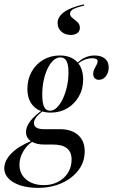

<svg xmlns="http://www.w3.org/2000/svg" viewBox="-53 -685 528 897"><path d="M124.2 192.7Q77.4 192.7 41.9 181Q6.5 169.4 -13.3 148.8Q-33.1 128.2 -33.1 101.6Q-33.1 66.1 -0.4 32.3Q32.3 -1.6 95.2 -27.4L100 -24.2Q72.6 -7.3 55.2 23Q37.9 53.2 37.9 84.7Q37.9 127.4 69.4 153.6Q100.8 179.8 152.4 179.8Q189.5 179.8 218.5 164.5Q247.6 149.2 264.5 122.2Q281.5 95.2 281.5 60.5Q281.5 25 259.7 7.7Q237.9 -9.7 194.4 -9.7H154Q114.5 -9.7 91.5 -25.4Q68.5 -41.1 68.5 -68.5Q68.5 -92.7 87.9 -118.5Q107.3 -144.4 145.2 -171L149.2 -168.5Q125 -149.2 115.3 -135.9Q105.6 -122.6 105.6 -110.5Q105.6 -96 117.3 -88.7Q129 -81.5 151.6 -81.5H225.8Q281.5 -81.5 312.1 -54Q342.7 -26.6 342.7 21.8Q342.7 71 314.1 109.3Q285.5 147.6 235.9 170.2Q186.3 192.7 124.2 192.7ZM183.9 -158.9Q133.1 -158.9 104 -188.3Q75 -217.7 75 -270.2Q75 -314.5 94.8 -350Q114.5 -385.5 149.2 -405.6Q183.9 -425.8 226.6 -425.8Q278.2 -425.8 306.9 -396Q335.5 -366.1 335.5 -313.7Q335.5 -269.4 315.3 -234.3Q295.2 -199.2 261.3 -179Q227.4 -158.9 183.9 -158.9ZM180.6 -167.7Q197.6 -167.7 212.9 -182.7Q228.2 -197.6 240.3 -223Q252.4 -248.4 259.7 -280.2Q266.9 -312.1 266.9 -346.8Q266.9 -383.1 257.7 -400Q248.4 -416.9 229.8 -416.9Q212.1 -416.9 196.8 -403.2Q181.5 -389.5 169.8 -365.7Q158.1 -341.9 151.2 -310.1Q144.4 -278.2 144.4 -242.7Q144.4 -204 153.2 -185.9Q162.1 -167.7 180.6 -167.7ZM408.9 -312.1Q396.8 -312.1 389.5 -319.8Q382.3 -327.4 382.3 -340.3Q382.3 -352.4 387.5 -362.5Q392.7 -372.6 398 -381.9Q403.2 -391.1 403.2 -398.4Q403.2 -405.6 396.8 -409.3Q390.3 -412.9 377.4 -412.9Q359.7 -412.9 342.3 -406Q325 -399.2 308.9 -385.5L306.5 -389.5Q325 -408.1 345.6 -416.9Q366.1 -425.8 388.7 -425.8Q419.4 -425.8 437.1 -411.3Q454.8 -396.8 454.8 -370.2Q454.8 -345.2 441.5 -328.6Q428.2 -312.1 408.9 -312.1ZM338.7 -664.5 340.3 -658.9Q299.2 -649.2 286.7 -640.7Q274.2 -632.3 274.2 -621Q274.2 -609.7 285.9 -600.8Q297.6 -591.9 308.9 -581.5Q320.2 -571 320.2 -554.8Q320.2 -539.5 308.5 -530.6Q296.8 -521.8 277.4 -521.8Q250.8 -521.8 233.5 -537.5Q216.1 -553.2 216.1 -577.4Q216.1 -607.3 247.6 -629.4Q279 -651.6 338.7 -664.5Z"/></svg>

Font: Playfair 144pt SemiCondensed
Style: Italic
Weight: 400
Width: 4
Italic angle: -15.6°
Designer: Claus Eggers Sørensen
Foundry: Claus Eggers Sørensen
Version: Version 2.203